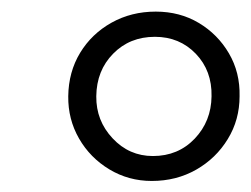

<svg xmlns="http://www.w3.org/2000/svg" viewBox="-20 -810 443 339"><path d="M248 -490.5Q207 -490.5 173 -511Q139 -531.5 119.5 -565.5Q100 -599.5 100.5 -640Q101 -683 121.5 -716.8Q142 -750.5 177 -770Q212 -789.5 255 -789.5Q297.5 -789.5 331 -769.5Q364.5 -749.5 384.2 -715.8Q404 -682 403 -640Q403 -598.5 382.2 -564.5Q361.5 -530.5 326.5 -510.5Q291.5 -490.5 248 -490.5ZM250 -534.5Q294.5 -534.5 323.8 -565.2Q353 -596 353.5 -640Q354.5 -685 325.8 -715Q297 -745 253.5 -745Q209 -745 179.8 -715.2Q150.5 -685.5 150 -640Q149.5 -597 178.8 -565.8Q208 -534.5 250 -534.5Z"/></svg>

Font: Merriweather 60pt Light
Style: Italic
Weight: 300
Italic angle: -7.8°
Version: Version 2.101